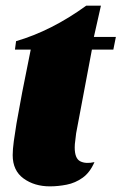

<svg xmlns="http://www.w3.org/2000/svg" viewBox="-20 -641 431 681"><path d="M157 20Q102 20 63.5 -8Q25 -36 25 -91Q25 -111 29 -140.5Q33 -170 38.5 -203Q44 -236 50 -266Q56 -296 59 -315L89 -465H33L37 -495Q99 -513 161.5 -544.5Q224 -576 286 -621H338L313 -510H391L382 -465H306L250 -168Q249 -155 247 -142.5Q245 -130 245 -118Q245 -79 264.5 -69Q284 -59 315 -66Q299 -29 273 -10.5Q247 8 216.5 14Q186 20 157 20Z"/></svg>

Font: Sansita Swashed Light Black
Style: Regular
Weight: 900
Version: Version 1.003